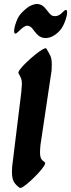

<svg xmlns="http://www.w3.org/2000/svg" viewBox="-20 -943 357 964"><path d="M213 -699Q226 -677 233 -662.5Q240 -648 240 -618L239 -589L183 -214Q182 -204 181.5 -195Q181 -186 181 -179Q181 -156 186.5 -146.5Q192 -137 205 -128Q210 -124 200.5 -109Q191 -94 173 -74.5Q155 -55 135 -36.5Q115 -18 99.5 -7.5Q84 3 79 0Q60 -13 50 -29.5Q40 -46 40 -80L41 -106L87 -481L90 -522Q90 -539 86 -549Q82 -559 73 -575Q70 -581 82 -596.5Q94 -612 114.5 -631.5Q135 -651 156.5 -668.5Q178 -686 194 -695Q210 -704 213 -699ZM279 -788Q261 -769 243.5 -760.5Q226 -752 209 -752Q199 -752 190 -755Q176 -760 165 -772Q154 -784 145 -796.5Q136 -809 126 -812Q120 -814 116 -814Q109 -814 99 -807.5Q89 -801 72 -784Q62 -774 57 -774Q51 -774 51 -787Q51 -804 61.5 -833Q72 -862 88 -878Q114 -905 133 -914Q152 -923 165 -923Q175 -923 182 -920Q196 -915 206.5 -902.5Q217 -890 226.5 -878Q236 -866 246 -863Q249 -862 257 -862Q268 -862 278 -868Q288 -874 297 -884Q305 -893 311 -893Q317 -893 317 -881Q317 -864 306 -834.5Q295 -805 279 -788Z"/></svg>

Font: Ga Maamli
Style: Regular
Weight: 400
Designer: Afotey Clement Nii Odai, Ama Asantewa Diaka, David Abbey-Thompson
Foundry: Sorkin Type Co.
Version: Version 1.000; ttfautohint (v1.8.4.7-5d5b)